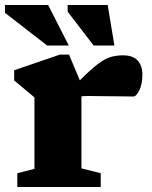

<svg xmlns="http://www.w3.org/2000/svg" viewBox="-23 -752 612 772"><path d="M472 -529.5Q511.5 -529.5 530.5 -508.5Q549.5 -487.5 549.5 -452.5Q549.5 -414 537.2 -389Q525 -364 514 -364Q466 -364 422.8 -365Q379.5 -366 332.5 -366Q314.5 -366 304.5 -364.5V-75L382 -55.5V0H46.5V-55.5L115.5 -73V-360.5Q106 -369 83.8 -387Q61.5 -405 34 -428.5V-469.5L218 -532.5H254.5L298 -429Q342 -473 370.5 -494.5Q399 -516 422 -522.8Q445 -529.5 472 -529.5ZM253.5 -569H166.5L-3 -700.5V-732H170.5ZM437 -569H353.5L249 -705V-732H410Z"/></svg>

Font: Newsreader 6pt
Style: Bold
Weight: 700
Designer: Hugues Gentile
Foundry: Production Type
Version: Version 1.003; ttfautohint (v1.8.3)